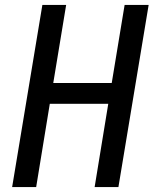

<svg xmlns="http://www.w3.org/2000/svg" viewBox="-20 -755 640 775"><path d="M29 0 151 -735H247L195 -420H431L483 -735H580L458 0H362L417 -336H181L126 0Z"/></svg>

Font: Iosevka Curly MdExObl
Style: Regular
Weight: 500
Width: 7
Italic angle: -9°
Monospace: yes
Designer: Belleve Invis
Foundry: Belleve Invis
Version: Version 11.1.0; ttfautohint (v1.8.3)